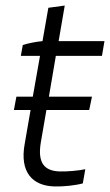

<svg xmlns="http://www.w3.org/2000/svg" viewBox="-20 -668 396 691"><path d="M176 3C209 4 253 -1 278 -8L287 -59C264 -54 221 -50 194 -51C141 -53 114 -80 127 -156L147 -272H301L311 -320H156L181 -467H347L356 -520H191L213 -648L154 -640L133 -520C110 -518 80 -512 62 -506L55 -467H124L98 -320H39L30 -272H90L69 -151C50 -48 97 1 176 3Z"/></svg>

Font: Fixel Text 20240404 Light
Style: Italic
Weight: 300
Width: 4
Italic angle: -10°
Designer: AlfaBravo + MacPaw
Foundry: Kyrylo Tkachov, Marchela Mozhyna, Serhii Makarenko, Maria Weinstein, Zakhar Kryvoshyya
Version: Version 1.211;Glyphs 3.2 (3225)